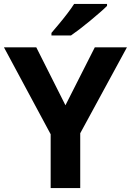

<svg xmlns="http://www.w3.org/2000/svg" viewBox="-20 -954 664 974"><path d="M312 -420 461 -714H624L387 -278V0H237V-273L0 -714H164ZM523 -924Q509 -910 486 -890Q463 -870 436.5 -848Q410 -826 384.5 -806.5Q359 -787 340 -774H241V-787Q257 -806 278.5 -831.5Q300 -857 321 -884.5Q342 -912 356 -934H523Z"/></svg>

Font: Noto Sans Devanagari
Style: Bold
Weight: 700
Version: Version 2.003